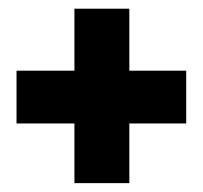

<svg xmlns="http://www.w3.org/2000/svg" viewBox="-20 -533 462 437"><path d="M274.4 -252V-116.2H149.4V-252H17.6V-372.1H149.4V-513.2H274.4V-372.1H403.8V-252Z"/></svg>

Font: Angkor
Style: Regular
Weight: 400
Designer: Danh Hong
Foundry: Danh Hong
Version: Version 8.000; ttfautohint (v1.8.3)